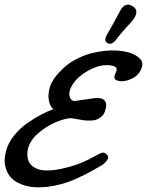

<svg xmlns="http://www.w3.org/2000/svg" viewBox="-22 -795 630 823"><path d="M546.9 -768.1Q571.8 -752.9 557.1 -724.1Q553.7 -717.3 548.6 -710.4Q543.5 -703.6 539.6 -699.2Q535.6 -694.8 528.1 -686.8Q520.5 -678.7 516.1 -673.8Q500 -656.7 473.1 -622.1Q455.6 -600.1 437 -610.8Q424.8 -620.1 432.1 -637.2Q432.1 -639.2 435.8 -645.5Q439.5 -651.9 445.3 -661.9Q451.2 -671.9 454.1 -676.8Q464.8 -695.3 477.3 -719.5Q489.7 -743.7 493.2 -749Q504.9 -770.5 519 -773.9Q532.2 -778.3 546.9 -768.1ZM151.9 7.8Q126.5 8.8 102.5 4.4Q78.6 0 56.2 -11Q33.7 -22 19.8 -40Q5.9 -58.1 0 -84.7Q-5.9 -111.3 3.9 -147Q12.7 -181.6 37.6 -213.1Q62.5 -244.6 94.5 -266.8Q126.5 -289.1 154.3 -303.7Q182.1 -318.4 207 -327.1Q194.3 -337.4 189.5 -356Q184.6 -374.5 186 -390.9Q187.5 -407.2 191.9 -421.9Q203.1 -459 248.8 -502Q294.4 -544.9 366.2 -565.9Q428.2 -581.5 479.7 -578.4Q531.2 -575.2 562.7 -555.7Q594.2 -536.1 586.9 -509.8Q577.1 -474.1 543.5 -458Q509.8 -441.9 481.9 -449.2Q474.6 -451.7 471.2 -455.3Q467.8 -459 468.3 -464.4Q468.8 -469.7 470 -473.4Q471.2 -477.1 474.1 -483.9Q484.4 -503.4 468 -510.5Q451.7 -517.6 422.9 -515.1Q391.1 -512.7 350.1 -488.8Q309.1 -464.8 288.1 -431.2Q271.5 -402.8 276.1 -383.3Q280.8 -363.8 295.9 -361.8L380.9 -374Q412.6 -378.4 425.5 -365Q438.5 -351.6 429.2 -321.8Q423.8 -301.8 407.2 -290.5Q390.6 -279.3 373.3 -278.6Q356 -277.8 340.8 -278.8L286.1 -288.1Q277.3 -289.6 259.5 -285.4Q241.7 -281.2 220 -272.5Q198.2 -263.7 175.8 -249.3Q153.3 -234.9 134.8 -217.5Q116.2 -200.2 105.2 -177.5Q94.2 -154.8 95.2 -130.9Q96.7 -97.2 119.6 -80.8Q142.6 -64.5 174.8 -64.2Q207 -64 244.9 -72.3Q282.7 -80.6 312 -91.6Q341.3 -102.5 360.8 -112.8Q405.8 -137.7 414.6 -140.1Q426.8 -143.1 436 -131.8L437.5 -129.9Q439 -128.4 439.7 -127.4Q440.4 -126.5 441.2 -124Q441.9 -121.6 441.7 -119.6Q441.4 -117.7 440.2 -114.3Q439 -110.8 436.5 -107.2Q434.1 -103.5 429.2 -98.9Q424.3 -94.2 418 -88.9Q332.5 -37.6 271.7 -15.6Q210.9 6.3 151.9 7.8Z"/></svg>

Font: Florida Vibes
Style: Regular
Weight: 400
Italic angle: -30°
Designer: Turbologo.com
Foundry: Turbologo.com
Version: Version 1.000;hotconv 1.0.109;makeotfexe 2.5.65596